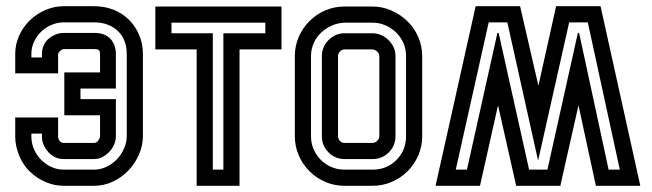

<svg xmlns="http://www.w3.org/2000/svg" viewBox="-20 -598 2099 618"><path d="M302 -365V-423Q302 -433 298.5 -436.5Q295 -440 283 -440H185Q180 -440 174.5 -435Q169 -430 167 -425V-362H29V-425Q29 -455 41.5 -483Q54 -511 75.5 -532Q97 -553 125.5 -565.5Q154 -578 185 -578H283Q316 -578 344.5 -567Q373 -556 394 -535.5Q415 -515 427.5 -486.5Q440 -458 440 -423V-160Q440 -130 427.5 -101Q415 -72 393.5 -49.5Q372 -27 343.5 -13.5Q315 0 283 0H185Q155 0 127 -12Q99 -24 78 -44Q55 -65 42 -96.5Q29 -128 29 -158V-220H167V-158Q167 -151 172 -144.5Q177 -138 185 -138H283Q291 -138 296.5 -146Q302 -154 302 -160V-227H187V-365ZM115 -168H81V-158Q81 -137 89.5 -117.5Q98 -98 112.5 -83.5Q127 -69 145.5 -60.5Q164 -52 185 -52H283Q304 -52 323.5 -61.5Q343 -71 357 -86Q371 -101 379.5 -120.5Q388 -140 388 -160V-423Q388 -472 358.5 -499Q329 -526 283 -526H185Q165 -526 146 -518Q127 -510 112.5 -496Q98 -482 89.5 -463.5Q81 -445 81 -425V-413H115V-425Q115 -438 120.5 -451Q126 -464 135 -472Q145 -481 158 -486.5Q171 -492 185 -492H283Q318 -492 335.5 -473Q353 -454 353 -423V-313H239V-279H353V-160Q353 -146 347.5 -133Q342 -120 332 -109.5Q322 -99 309.5 -92.5Q297 -86 283 -86H185Q170 -86 157.5 -92Q145 -98 135.5 -108.5Q126 -119 120.5 -131.5Q115 -144 115 -158Z M613 -439H480V-577H886V-439H751V0H613ZM665 -52H699V-491H834V-525H532V-491H665Z M1179 -577Q1210 -577 1239 -564.5Q1268 -552 1290.5 -530.5Q1313 -509 1326 -479.5Q1339 -450 1339 -417V-160Q1339 -127 1326.5 -98Q1314 -69 1292 -47Q1270 -25 1241 -12.5Q1212 0 1179 0H1089Q1056 0 1027 -12.5Q998 -25 976 -47Q954 -69 941.5 -98Q929 -127 929 -160V-417Q929 -450 941.5 -479Q954 -508 976 -530Q998 -552 1027 -564.5Q1056 -577 1089 -577ZM1089 -439Q1081 -439 1074.5 -432.5Q1068 -426 1068 -417V-160Q1068 -152 1073.5 -145Q1079 -138 1089 -138H1179Q1187 -138 1194 -144.5Q1201 -151 1201 -160V-417Q1201 -425 1194.5 -431.5Q1188 -438 1179 -439ZM1089 -525Q1066 -524 1046.5 -515Q1027 -506 1012.5 -492Q998 -478 989.5 -458.5Q981 -439 981 -417V-160Q981 -137 989.5 -117.5Q998 -98 1012.5 -83.5Q1027 -69 1046.5 -60.5Q1066 -52 1089 -52H1179Q1225 -52 1256 -83Q1287 -114 1287 -160V-417Q1287 -440 1278.5 -459.5Q1270 -479 1255 -493.5Q1240 -508 1220.5 -516.5Q1201 -525 1179 -525ZM1179 -491Q1210 -490 1231.5 -468Q1253 -446 1253 -417V-160Q1253 -129 1231.5 -107.5Q1210 -86 1179 -86H1089Q1059 -86 1037.5 -107.5Q1016 -129 1016 -160V-417Q1016 -448 1038 -469.5Q1060 -491 1089 -491Z M1654 -578 1713 -322 1770 -578H1913L2041 0H1898L1842 -259L1784 -2L1785 0H1641V-2L1583 -259L1525 0H1382L1511 -578ZM1447 -52H1483L1581 -492H1585L1683 -52H1742L1840 -492H1844L1939 -52H1975L1872 -526H1812L1712 -81L1613 -526H1553Z"/></svg>

Font: Aurach Bi
Style: Regular
Weight: 400
Designer: Peter Wiegel
Foundry: Peter Wiegel
Version: Version 1.002